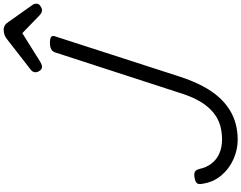

<svg xmlns="http://www.w3.org/2000/svg" viewBox="-154 -1137 1310 1042"><g transform="rotate(-90 501.0 -616.0)"><path d="M263 19Q210 19 158 -4Q106 -27 69 -71Q32 -115 24 -177Q21 -194 28 -202.5Q35 -211 57 -215Q78 -219 89 -213.5Q100 -208 105 -189Q113 -151 134.5 -123Q156 -95 189.5 -80.5Q223 -66 264 -66Q297 -66 327 -72.5Q357 -79 384 -94.5Q411 -110 435.5 -136.5Q460 -163 480.5 -202Q501 -241 518 -296L738 -973Q743 -987 756 -993.5Q769 -1000 790 -1000Q812 -1000 821 -993.5Q830 -987 825 -973L605 -292Q582 -223 554.5 -171Q527 -119 494.5 -83Q462 -47 425.5 -24.5Q389 -2 348.5 8.5Q308 19 263 19ZM659 -1043Q647 -1043 638.5 -1055Q630 -1067 630 -1078Q630 -1088 633.5 -1093Q637 -1098 641 -1102L803 -1228Q818 -1241 831.5 -1246Q845 -1251 861 -1251Q874 -1251 884.5 -1244.5Q895 -1238 903 -1225L995 -1095Q1000 -1088 1001 -1082.5Q1002 -1077 1002 -1072Q1002 -1060 989 -1051.5Q976 -1043 967 -1043Q957 -1043 949.5 -1048Q942 -1053 935 -1060L842 -1150L689 -1054Q682 -1050 674.5 -1046.5Q667 -1043 659 -1043Z"/></g></svg>

Font: Playwrite CZ
Style: Regular
Weight: 400
Designer: Veronika Burian, José Scaglione
Foundry: TypeTogether
Version: Version 1.002